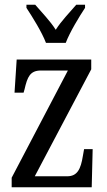

<svg xmlns="http://www.w3.org/2000/svg" viewBox="-20 -786 448 806"><path d="M173 -606H256C273 -651 312 -715 337 -753V-766H300C272 -733 238 -699 214 -661C190 -699 156 -733 128 -766H91V-753C116 -715 156 -651 173 -606ZM29 0H365L369 -160H333L328 -132C319 -75 304 -46 262 -46H126L363 -495V-536H50L41 -397H79L83 -411C95 -463 106 -490 152 -490H265L29 -40Z"/></svg>

Font: Noto Serif Tamil ExtraCondensed
Style: Italic
Weight: 400
Width: 2
Italic angle: -12°
Designer: Indian Type Foundry, Tom Grace, and the Monotype Design Team
Foundry: Monotype Imaging Inc.
Version: Version 2.003